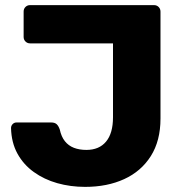

<svg xmlns="http://www.w3.org/2000/svg" viewBox="-20 -720 710 750"><path d="M312.4 10Q255.2 10 203.8 -4.5Q152.4 -19 112 -48.1Q71.6 -77.1 48.1 -120Q24.5 -162.9 23.1 -219.6Q23.1 -228.6 29.3 -235.1Q35.4 -241.6 44.8 -241.6H179.7Q194.1 -241.6 201.5 -234.7Q208.9 -227.7 213.6 -213.7Q219.5 -186.1 233.4 -168.5Q247.4 -150.9 268.7 -142.6Q290.1 -134.4 317.4 -134.4Q367.3 -134.4 394.3 -166.9Q421.4 -199.4 421.4 -262.2V-550.6H97.4Q86.8 -550.6 79.5 -557.9Q72.3 -565.1 72.3 -575.8V-674.9Q72.3 -685.5 79.5 -692.8Q86.8 -700 97.4 -700H581.4Q592.4 -700 599.6 -692.8Q606.9 -685.5 606.9 -674.5V-256.9Q606.9 -170.1 569.2 -110.4Q531.5 -50.8 465.2 -20.4Q398.9 10 312.4 10Z"/></svg>

Font: Rubik Light
Style: Regular
Weight: 300
Designer: Hubert and Fischer
Foundry: Hubert and Fischer
Version: Version 2.300;gftools[0.9.30]